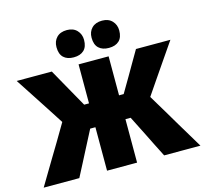

<svg xmlns="http://www.w3.org/2000/svg" viewBox="-129 -1096 1336 1244"><g transform="rotate(-15 539.0 -474.0)"><path d="M13.5 0Q33.5 -33.5 60.5 -78.8Q87.5 -124 116.2 -172Q145 -220 169.5 -260.5L240 -380L168 -491.5Q132 -546.5 96.2 -601.8Q60.5 -657 23.5 -713H259Q286 -665 306.8 -627.8Q327.5 -590.5 348 -554.5L406 -451.5H438.5V-713H640V-451.5H671L731.5 -554.5Q752.5 -591 774 -628Q795.5 -665 823.5 -713H1054.5Q1016 -657 978 -601.8Q940 -546.5 902 -491L832.5 -389L909.5 -260.5Q933.5 -219.5 962 -171.8Q990.5 -124 1017.8 -78.8Q1045 -33.5 1065 0H821.5Q798.5 -45 778.5 -85Q758.5 -125 739.5 -163.5L675 -291.5H640V0H438.5V-291.5H403.5L338 -165Q317.5 -125.5 296.8 -85.2Q276 -45 252.5 0ZM657 -765Q613.5 -765 589 -788Q564.5 -811 564.5 -857.5Q564.5 -897.5 589.2 -922.5Q614 -947.5 658 -947.5Q701 -947.5 725.5 -921.5Q750 -895.5 750 -857.5Q750 -811 725.5 -788Q701 -765 657 -765ZM421 -765Q377.5 -765 353.2 -788Q329 -811 329 -857.5Q329 -897.5 353.5 -922.5Q378 -947.5 422 -947.5Q465 -947.5 489.5 -921.5Q514 -895.5 514 -857.5Q514 -811 489.5 -788Q465 -765 421 -765Z"/></g></svg>

Font: Commissioner ExtraBold
Style: Regular
Weight: 800
Designer: Kostas Bartsokas
Foundry: Kostas Bartsokas
Version: Version 1.000; ttfautohint (v1.8.3)